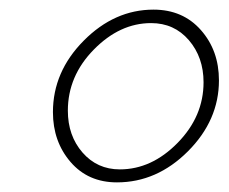

<svg xmlns="http://www.w3.org/2000/svg" viewBox="-20 -729 475 399"><path d="M90 -496Q90 -580 154 -644.5Q218 -709 299 -709Q360 -709 397.5 -666.5Q435 -624 435 -562Q435 -479 370.5 -414.5Q306 -350 223 -350Q163 -350 126.5 -392.5Q90 -435 90 -496ZM403 -558Q403 -610 372.5 -645.5Q342 -681 294 -681Q229 -681 175 -626Q121 -571 121 -499Q121 -447 151.5 -412Q182 -377 229 -377Q295 -377 349 -432Q403 -487 403 -558Z"/></svg>

Font: Raleway-v4020 ExtraLight
Style: Italic
Weight: 275
Italic angle: -12°
Designer: Matt McInerney, Pablo Impallari, Rodrigo Fuenzalida
Foundry: Matt McInerney, Pablo Impallari, Rodrigo Fuenzalida
Version: Version 4.020;PS 004.020;hotconv 1.0.88;makeotf.lib2.5.64775